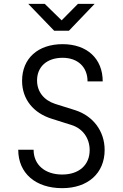

<svg xmlns="http://www.w3.org/2000/svg" viewBox="-20 -970 640 1000"><path d="M339 -810 473 -950H386L301 -864L213 -950H127L262 -810ZM304 10C438 10 525 -68 525 -189C525 -287 465 -366 372 -396L267 -429C209 -448 173 -492 173 -551C173 -623 225 -669 306 -669C385 -669 436 -621 436 -546H515C515 -665 433 -740 306 -740C178 -740 95 -666 95 -549C95 -454 153 -381 251 -351L352 -319C411 -301 447 -250 447 -188C447 -111 392 -61 304 -61C214 -61 155 -112 155 -190H75C75 -68 165 10 304 10Z"/></svg>

Font: Tekne LDO Light
Style: Regular
Weight: 300
Monospace: yes
Designer: Alessio Laiso, Mario Rullo, Paolo Rosset
Foundry: Alessio Laiso
Version: Version 1.000;hotconv 1.0.109;makeotfexe 2.5.65596